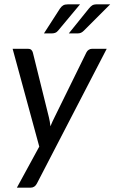

<svg xmlns="http://www.w3.org/2000/svg" viewBox="-20 -702 527 883"><path d="M38.1 0ZM149.9 141.6Q140.1 161.1 120.6 161.1H57.6L160.6 -27.8L38.1 -477.5H108.9Q119.1 -477.5 124.3 -472.4Q129.4 -467.3 131.3 -459.5L205.1 -161.6Q207.5 -151.9 209.2 -141.6Q210.9 -131.3 211.9 -121.1Q216.3 -131.8 220.9 -142.1Q225.6 -152.3 230.5 -162.1L377.4 -460.9Q381.3 -468.8 388.2 -473.1Q395 -477.5 402.3 -477.5H470.7ZM348.1 -682.1 247.1 -561Q240.7 -553.2 233.4 -550.8Q226.1 -548.3 216.8 -548.3H182.1L255.4 -662.1Q262.2 -672.4 270.3 -677.2Q278.3 -682.1 293 -682.1ZM486.8 -682.1 365.7 -561Q358.9 -554.2 352.3 -551.3Q345.7 -548.3 335.9 -548.3H296.4L388.2 -662.1Q396 -671.9 403.6 -677Q411.1 -682.1 426.3 -682.1Z"/></svg>

Font: Carlito
Style: Italic
Weight: 400
Italic angle: -7°
Designer: Lukasz Dziedzic
Foundry: tyPoland Lukasz Dziedzic
Version: Version 1.104